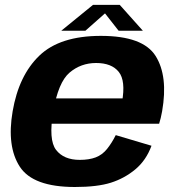

<svg xmlns="http://www.w3.org/2000/svg" viewBox="-20 -742 706 768"><path d="M279.5 6 299 -102.5Q235 -102.5 204.2 -142.5Q173.5 -182.5 193 -296.5Q213 -413 258.2 -451.5Q303.5 -490 364.5 -490Q426.5 -490 455 -454.5Q483.5 -419 468 -333.5L476.5 -348.5H187L169.5 -247H616.5Q623.5 -269 628.5 -297Q653 -437.5 602.5 -518Q552 -598.5 383.5 -598.5Q219.5 -598.5 137.2 -519.2Q55 -440 30.5 -296.5Q6.5 -156.5 59.2 -75.2Q112 6 279.5 6ZM299 -102.5 279.5 6Q369 6 423.5 -11.2Q478 -28.5 521.2 -64.5Q564.5 -100.5 586 -159L443 -201.5Q427 -169.5 408 -146Q389 -122.5 362.8 -112.5Q336.5 -102.5 299 -102.5ZM225 -619H321.5L400 -688.5L454.5 -619H551.5L459 -722.5H352Z"/></svg>

Font: Anybody UltraCondensed Thin
Style: Bold Italic
Weight: 700
Italic angle: -10°
Version: Version 1.111